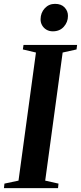

<svg xmlns="http://www.w3.org/2000/svg" viewBox="-36 -976 420 996"><path d="M-15.5 0 -13 -23.5 60 -39 150.5 -703.5 82.5 -719.5 86 -743H364L361 -719.5L289 -703.5L198.5 -39L267.5 -23.5L265 0ZM238 -813.5Q219 -813.5 204.5 -822.2Q190 -831 182 -845.5Q174 -860 174.5 -877Q175 -910 196.2 -933Q217.5 -956 249.5 -956Q282 -956 299.5 -937Q317 -918 316.5 -893Q316.5 -861.5 295.2 -837.5Q274 -813.5 238 -813.5Z"/></svg>

Font: Merriweather 120pt SemiBold
Style: Italic
Weight: 600
Italic angle: -7.8°
Version: Version 2.101